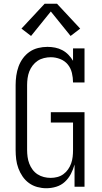

<svg xmlns="http://www.w3.org/2000/svg" viewBox="-20 -992 540 1020"><path d="M226 8Q202 8 178 1.5Q154 -5 134 -19.5Q114 -34 100 -54.5Q86 -75 77.5 -98Q69 -121 66 -145.5Q63 -170 63 -195V-540Q63 -565 66.5 -590Q70 -615 78.5 -638.5Q87 -662 102 -682.5Q117 -703 137.5 -717Q158 -731 182.5 -737Q207 -743 232 -743Q253 -743 273 -739Q293 -735 311 -725.5Q329 -716 343.5 -701Q358 -686 368 -669V-735H429V-554H368Q368 -579 362 -604.5Q356 -630 340 -649.5Q324 -669 299.5 -678.5Q275 -688 250 -688Q232 -688 213.5 -683.5Q195 -679 180 -669Q165 -659 153.5 -644Q142 -629 135.5 -612Q129 -595 126.5 -576.5Q124 -558 124 -540V-195Q124 -177 126.5 -158.5Q129 -140 135.5 -123Q142 -106 153 -91Q164 -76 179.5 -66Q195 -56 213 -51.5Q231 -47 249 -47Q267 -47 284.5 -51.5Q302 -56 316.5 -66.5Q331 -77 341.5 -92Q352 -107 358 -124Q364 -141 366 -159Q368 -177 368 -195V-341H250V-396H429V0H376V-118Q369 -92 356.5 -68Q344 -44 324.5 -26Q305 -8 279 0Q253 8 226 8ZM145 -801 94 -840 217 -972H283L406 -840L355 -801L250 -931Z"/></svg>

Font: Iosevka Slab Light
Style: Regular
Weight: 300
Monospace: yes
Designer: Belleve Invis
Foundry: Belleve Invis
Version: Version 11.1.0; ttfautohint (v1.8.3)